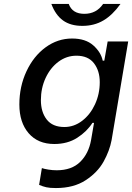

<svg xmlns="http://www.w3.org/2000/svg" viewBox="-20 -737 669 972"><path d="M178 199 192 114Q203 118 224.5 121.5Q246 125 267 125Q343 125 386 82.5Q429 40 441 -28L456 -115H448Q420 -71 371 -39.5Q322 -8 255 -8Q172 -8 125 -62.5Q78 -117 78 -208Q78 -299 114 -376Q150 -453 211 -497.5Q272 -542 345 -542Q413 -542 452 -507.5Q491 -473 500 -430H508L525 -527H629L545 -28Q535 26 504.5 81Q474 136 413.5 175.5Q353 215 263 215Q232 215 214.5 211Q197 207 178 199ZM485 -321Q485 -379 455.5 -417Q426 -455 367 -455Q317 -455 276 -424.5Q235 -394 211 -342.5Q187 -291 187 -230Q187 -170 216.5 -132Q246 -94 306 -94Q355 -94 396 -125.5Q437 -157 461 -209Q485 -261 485 -321ZM240 -717H328Q346 -667 407 -667Q468 -667 502 -717H590Q550 -661 503.5 -633.5Q457 -606 397 -606Q337 -606 299 -633.5Q261 -661 240 -717Z"/></svg>

Font: Be Vietnam Medium
Style: Italic
Weight: 500
Italic angle: -9.444°
Designer: Gabriel Lam
Foundry: TypeRant
Version: Version 3.000